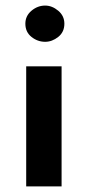

<svg xmlns="http://www.w3.org/2000/svg" viewBox="-20 -669 316 689"><path d="M74 -431H201V0H74ZM71 -584Q71 -612 93 -630.5Q115 -649 142 -649Q167 -649 189 -630.5Q211 -612 211 -584Q211 -554 189 -536.5Q167 -519 142 -519Q115 -519 93 -536.5Q71 -554 71 -584Z"/></svg>

Font: Reem Kufi SemiBold
Style: Regular
Weight: 600
Designer: Khaled Hosny
Version: Version 1.001